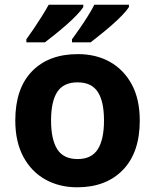

<svg xmlns="http://www.w3.org/2000/svg" viewBox="-20 -786 659 816"><path d="M574 -273.7Q574 -138 502.5 -64Q431 10 308 10Q232.1 10 172.8 -23.1Q113.4 -56.2 79.2 -119.8Q45 -183.4 45 -274Q45 -410 116 -483Q187 -556 311 -556Q388.4 -556 447.2 -523Q506 -490 540 -427.3Q574 -364.5 574 -273.7ZM197 -274Q197 -193 223.5 -151.5Q250 -110 309.9 -110Q369 -110 395.5 -151.5Q422 -193 422 -274Q422 -355 395.5 -395.5Q369 -436 309.5 -436Q250 -436 223.5 -395.5Q197 -355 197 -274ZM528 -756Q520 -743 501 -723Q482 -703 457 -681Q432 -659 407.5 -639.5Q383 -620 365 -606H286V-619Q300 -638 318 -664Q336 -690 353 -717Q370 -744 381 -766H528ZM334 -756Q326 -743 307 -723Q288 -703 263 -681Q238 -659 213.5 -639.5Q189 -620 171 -606H92V-619Q106 -638 123.5 -664Q141 -690 158 -717Q175 -744 187 -766H334Z"/></svg>

Font: Noto Sans Hanifi Rohingya
Style: Regular
Weight: 400
Designer: Monotype Design Team and DaltonMaag
Foundry: Google LLC
Version: Version 2.101